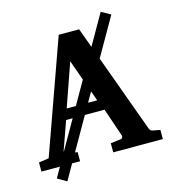

<svg xmlns="http://www.w3.org/2000/svg" viewBox="-121 -847 928 1033"><g transform="rotate(-15 343.0 -330.5)"><path d="M535.2 -748 586.9 -719.2 126 86.9 75.2 57.1ZM681.2 0H404.8V-50.8L463.9 -58.1Q468.3 -59.1 471.7 -64.7Q475.1 -70.3 473.1 -75.2L418.9 -233.9H205.1L149.9 -79.1Q147 -72.3 152.6 -65.7Q158.2 -59.1 164.1 -58.1L220.2 -50.8V0H4.9V-50.8L61 -59.1L285.2 -687H398.9L621.1 -77.1Q625 -67.4 628.9 -63.7Q632.8 -60.1 643.1 -58.1L681.2 -50.8ZM394 -293 308.1 -533.2 224.1 -293Z"/></g></svg>

Font: Veleka
Style: Bold
Weight: 700
Designer: Stefan Peev, Context Ltd, 2016; SIL International, 1997-2014.
Foundry: Stefan Peev, Context Ltd, 2016
Version: Version 1.000